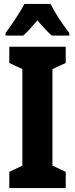

<svg xmlns="http://www.w3.org/2000/svg" viewBox="-20 -950 379 970"><path d="M312 0H27V-82L93 -113V-601L27 -632V-714H312V-632L245 -601V-113L312 -82ZM235 -930Q252 -897 276.5 -859Q301 -821 330 -783V-770H242Q226 -784 208 -803Q190 -822 169 -847Q148 -822 129.5 -802Q111 -782 97 -770H8V-783Q22 -802 41 -829.5Q60 -857 77 -884.5Q94 -912 103 -930Z"/></svg>

Font: Noto Sans Lao ExtraCondensed ExtraBold
Style: Regular
Weight: 800
Width: 2
Designer: Monotype Design Team
Foundry: Monotype Imaging Inc.
Version: Version 2.003; ttfautohint (v1.8.4.7-5d5b)